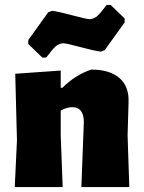

<svg xmlns="http://www.w3.org/2000/svg" viewBox="-20 -761 584 781"><path d="M430 -741 487 -686V-670L406 -557L390 -551Q364 -554 307 -569.5Q250 -585 237 -585Q233 -585 229 -584Q225 -583 220.5 -581Q216 -579 212.5 -577Q209 -575 204.5 -570.5Q200 -566 197.5 -563.5Q195 -561 190 -555Q185 -549 183 -546Q181 -543 175.5 -536.5Q170 -530 168 -527H152L95 -582V-598L176 -711L192 -717Q218 -714 275 -698.5Q332 -683 345 -683Q349 -683 353 -684Q357 -685 361.5 -687Q366 -689 369.5 -691Q373 -693 377.5 -697.5Q382 -702 384.5 -704.5Q387 -707 392 -713Q397 -719 399 -722Q401 -725 406.5 -731.5Q412 -738 414 -741ZM227 -474V-404H234Q286 -456 351 -478Q426 -478 465.5 -444Q505 -410 503 -346L499 -210L506 0H311L321 -264Q321 -325 274 -325Q251 -325 227 -311V-210L235 0H40L49 -190L42 -461Z"/></svg>

Font: Alegreya Sans Black
Style: Regular
Weight: 900
Designer: Juan Pablo del Peral
Foundry: Huerta Tipografica
Version: Version 2.007